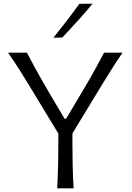

<svg xmlns="http://www.w3.org/2000/svg" viewBox="-20 -1032 724 1052"><path d="M293.4 0H383.4Q379.6 -62.4 378.2 -120.1Q376.8 -177.8 376.8 -246.5V-301L539.2 -568.3Q565 -610.7 593 -654.9Q620.9 -699.1 651.6 -743.5H550.2Q523.3 -692.3 502.8 -655.1Q482.3 -617.8 462.4 -583.7Q442.5 -549.6 417.3 -507.6L342.3 -381.5H333.7L256.6 -511.7Q233.3 -551.9 214.1 -584.9Q194.8 -617.8 174.7 -654.8Q154.6 -691.9 127.2 -743.5H24Q60.1 -691.6 85.7 -651.3Q111.4 -610.9 137.4 -567.8L299.6 -300.4V-246.5Q299.6 -177.8 298.1 -120.1Q296.7 -62.4 293.4 0ZM272.8 -825.4 321.6 -826.4Q365 -872.5 406.5 -918.5Q448.1 -964.6 487.2 -1011.7L414.5 -1011.1Q381.3 -964.4 345.6 -918Q309.9 -871.7 272.8 -825.4Z"/></svg>

Font: Pinar-VF-FD
Style: Regular
Weight: 300
Designer: Amin Abedi
Version: Version 3.0